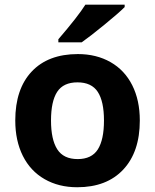

<svg xmlns="http://www.w3.org/2000/svg" viewBox="-20 -786 659 816"><path d="M196.8 -273.9Q196.8 -192.9 223.4 -151.4Q250 -109.9 310.1 -109.9Q369.6 -109.9 395.8 -151.1Q421.9 -192.4 421.9 -273.9Q421.9 -355 395.5 -395.5Q369.1 -436 309.1 -436Q249.5 -436 223.1 -395.8Q196.8 -355.5 196.8 -273.9ZM574.2 -273.9Q574.2 -140.6 503.9 -65.4Q433.6 9.8 308.1 9.8Q229.5 9.8 169.4 -24.7Q109.4 -59.1 77.1 -123.5Q44.9 -188 44.9 -273.9Q44.9 -407.7 114.7 -481.9Q184.6 -556.2 311 -556.2Q389.6 -556.2 449.7 -522Q509.8 -487.8 542 -423.8Q574.2 -359.9 574.2 -273.9ZM228 -606V-619.1Q312 -716.8 342.8 -766.1H509.8V-755.9Q484.4 -730.5 423.1 -680.4Q361.8 -630.4 327.1 -606Z"/></svg>

Font: CAA NEO Sans
Style: Bold
Weight: 700
Version: Version 1.10